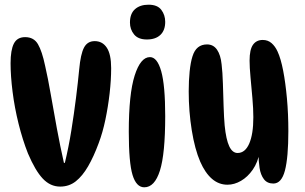

<svg xmlns="http://www.w3.org/2000/svg" viewBox="-20 -787 1297 817"><path d="M87 -629Q124 -629 141.5 -599Q159 -569 172 -507Q184 -455 196 -385.5Q208 -316 222 -240.5Q236 -165 252 -94H256Q272 -160 283.5 -231.5Q295 -303 303.5 -371Q312 -439 317 -492Q323 -557 337.5 -584.5Q352 -612 383 -612Q416 -612 434.5 -584Q453 -556 453 -497Q453 -447 446.5 -390Q440 -333 428.5 -278Q417 -223 400 -178Q379 -121 355 -79.5Q331 -38 302.5 -15.5Q274 7 236 7Q194 7 162 -27Q130 -61 99 -134Q76 -192 59 -260.5Q42 -329 33.5 -396.5Q25 -464 25 -518Q25 -574 39 -601.5Q53 -629 87 -629Z M612 -767Q650 -767 666.5 -745Q683 -723 683 -694Q683 -658 662.5 -638.5Q642 -619 605 -619Q568 -619 550.5 -640.5Q533 -662 533 -691Q533 -729 554.5 -748Q576 -767 612 -767ZM618 -544Q649 -544 666 -484Q683 -424 683 -293Q683 -132 660.5 -61Q638 10 594 10Q560 10 544 -42.5Q528 -95 528 -226Q528 -387 553 -465.5Q578 -544 618 -544Z M1143 -6Q1117 -6 1103 -24.5Q1089 -43 1084.5 -72.5Q1080 -102 1080 -135L1085 -139Q1077 -96 1055.5 -65Q1034 -34 1005.5 -17.5Q977 -1 948 -1Q911 -1 882 -26Q853 -51 832 -99Q809 -152 796 -232.5Q783 -313 783 -398Q783 -444 787 -483Q791 -522 799 -547Q807 -573 822.5 -585.5Q838 -598 861 -598Q888 -598 903.5 -575.5Q919 -553 923 -513Q927 -480 928.5 -431.5Q930 -383 931.5 -334.5Q933 -286 936 -253Q942 -193 955.5 -164.5Q969 -136 991 -136Q1023 -136 1040.5 -176Q1058 -216 1058 -288Q1058 -324 1054 -369.5Q1050 -415 1046 -458Q1042 -501 1042 -529Q1042 -576 1056.5 -596.5Q1071 -617 1098 -617Q1120 -617 1135.5 -603.5Q1151 -590 1161 -568Q1175 -538 1185 -486Q1195 -434 1201 -368Q1207 -302 1207 -229Q1207 -117 1192.5 -61.5Q1178 -6 1143 -6Z"/></svg>

Font: DynaPuff Condensed
Style: Regular
Weight: 400
Width: 3
Designer: Toshi Omagari, Jennifer Daniel
Foundry: Google Fonts
Version: Version 2.000